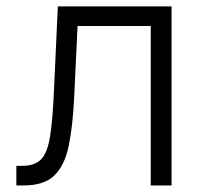

<svg xmlns="http://www.w3.org/2000/svg" viewBox="-20 -565 627 585"><path d="M29.8 0V-59.7H46.9Q85.9 -59.7 105.3 -79.5Q124.6 -99.4 132.6 -149.7Q140.6 -199.9 144.5 -290.1L156.2 -545.5H502.8V0H439.3V-485.8H216.3L206 -268.8Q201.7 -180 189.3 -120.2Q176.8 -60.4 145.4 -30.2Q114 0 52.6 0Z"/></svg>

Font: Inter Zeller Light
Style: Regular
Weight: 300
Designer: Rasmus Andersson; Joe Bland
Foundry: zeller
Version: Version 3.015;git-dec3a8cb1